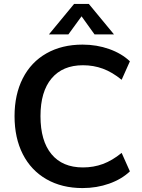

<svg xmlns="http://www.w3.org/2000/svg" viewBox="-20 -948 725 977"><path d="M54 -357Q54 -467 96 -549.5Q138 -632 216.5 -676.5Q295 -721 400 -721Q472 -721 535.5 -698.5Q599 -676 641 -636L599 -542Q551 -581 503.5 -598.5Q456 -616 402 -616Q299 -616 242.5 -549Q186 -482 186 -357Q186 -231 242 -163.5Q298 -96 402 -96Q456 -96 503.5 -113.5Q551 -131 599 -170L641 -76Q599 -36 535.5 -13.5Q472 9 400 9Q295 9 216.5 -36Q138 -81 96 -163.5Q54 -246 54 -357ZM229 -773 357 -928H432L560 -773H461L395 -865L328 -773Z"/></svg>

Font: Muli
Style: Bold
Weight: 700
Designer: Vernon Adams
Foundry: Vernon Adams
Version: Version 2.001